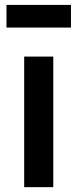

<svg xmlns="http://www.w3.org/2000/svg" viewBox="-20 -774 320 794"><path d="M6.8 -660V-753.7H273.5V-660ZM80 0V-540H200.3V0Z"/></svg>

Font: Hauora
Style: Regular
Weight: 400
Designer: Wayne Shih
Foundry: WCYS
Version: Version 1.001